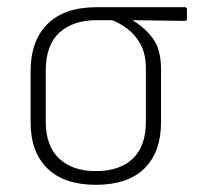

<svg xmlns="http://www.w3.org/2000/svg" viewBox="-20 -502 548 533"><path d="M246 11Q158 11 111.5 -34.5Q65 -80 65 -162V-305Q65 -389 112 -435.5Q159 -482 248 -482H493Q499 -482 499 -476V-449Q499 -444 493 -444L349 -446V-445Q380 -427 403.5 -396.5Q427 -366 427 -310V-162Q427 -80 381 -34.5Q335 11 246 11ZM246 -27Q313 -27 349 -62Q385 -97 385 -164V-310Q385 -351 371 -377.5Q357 -404 335 -421Q313 -438 291 -446H248Q183 -446 145 -411.5Q107 -377 107 -306V-164Q107 -97 144 -62Q181 -27 246 -27Z"/></svg>

Font: Sofia Sans Semi Condensed ExtraLight
Style: Regular
Weight: 250
Version: Version 4.100